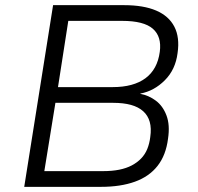

<svg xmlns="http://www.w3.org/2000/svg" viewBox="-20 -725 767 745"><path d="M74 0 186 -705H461Q537 -705 586 -684Q635 -663 656.5 -621.5Q678 -580 669 -519Q661 -455 619.5 -413.5Q578 -372 525 -362L524 -361Q557 -355 584.5 -334.5Q612 -314 626 -277Q640 -240 632 -187Q624 -123 591.5 -81.5Q559 -40 503.5 -20Q448 0 372 0ZM152 -61H380Q415 -61 442.5 -66.5Q470 -72 491 -83Q512 -94 527.5 -110Q543 -126 551.5 -147Q560 -168 563 -193Q568 -227 561 -252Q554 -277 535.5 -293.5Q517 -310 488 -318Q459 -326 419 -326H195ZM205 -387H417Q498 -387 544.5 -421.5Q591 -456 600 -524Q608 -583 573 -613.5Q538 -644 454 -644H245Z"/></svg>

Font: Nunito Sans 7pt Light
Style: Italic
Weight: 300
Italic angle: -9°
Designer: Vernon Adams
Foundry: Vernon Adams
Version: Version 3.101;gftools[0.9.27]